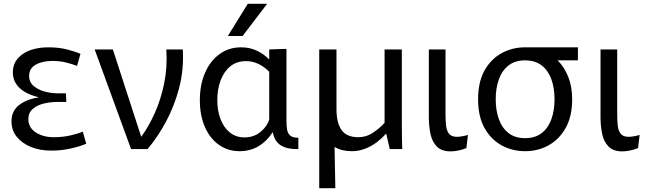

<svg xmlns="http://www.w3.org/2000/svg" viewBox="-20 -778 3392 1002"><path d="M246 8Q189 8 142 -11Q95 -30 67.5 -64Q40 -98 40 -144Q40 -200 80.5 -230.5Q121 -261 180 -269V-271Q115 -287 81 -320Q47 -353 47 -401Q47 -460 98 -495.5Q149 -531 234 -531Q285 -531 327.5 -520.5Q370 -510 400 -497L382 -434Q357 -444 324 -452Q291 -460 255 -460Q201 -460 166.5 -440.5Q132 -421 132 -382Q132 -349 156 -329Q180 -309 214 -300Q248 -291 280 -291H324L326 -246H278Q245 -246 210 -238Q175 -230 151.5 -210Q128 -190 128 -157Q128 -112 166.5 -87Q205 -62 261 -62Q307 -62 346.5 -71Q386 -80 412 -91L430 -28Q401 -15 351.5 -3.5Q302 8 246 8Z M474 -520H569L717 -64Q756 -117 788 -188.5Q820 -260 837 -344Q854 -428 848 -520H934Q940 -415 915 -319.5Q890 -224 846 -142.5Q802 -61 750 0H664Z M1230 11Q1169 11 1122 -22.5Q1075 -56 1049 -116Q1023 -176 1023 -255Q1023 -336 1050 -398Q1077 -460 1125.5 -495.5Q1174 -531 1238 -531Q1285 -531 1322.5 -512.5Q1360 -494 1383 -469H1385V-520L1475 -523V-146Q1475 -123 1478 -103Q1481 -83 1494 -71Q1507 -59 1537 -59V0Q1483 2 1448 -18Q1413 -38 1404 -87H1402Q1372 -40 1328.5 -14.5Q1285 11 1230 11ZM1256 -61Q1305 -61 1339.5 -89.5Q1374 -118 1385 -154V-403Q1363 -427 1331.5 -443Q1300 -459 1264 -459Q1215 -459 1181.5 -431.5Q1148 -404 1131 -357.5Q1114 -311 1114 -256Q1114 -200 1131 -156Q1148 -112 1179.5 -86.5Q1211 -61 1256 -61ZM1169 -590 1273 -758H1374L1246 -590Z M1646 204V-520H1736V-208Q1736 -137 1762.5 -99.5Q1789 -62 1849 -62Q1893 -62 1929 -87Q1965 -112 1987 -137V-520H2077V-145Q2077 -102 2077.5 -67Q2078 -32 2079 0H2014L1996 -79H1993Q1975 -58 1948 -37Q1921 -16 1887 -2.5Q1853 11 1816 11Q1763 11 1726 -11L1730 204Z M2414 -5Q2391 4 2369.5 8Q2348 12 2332 12Q2284 12 2259.5 -13.5Q2235 -39 2226.5 -79.5Q2218 -120 2218 -167V-520H2305V-185Q2305 -153 2307.5 -125.5Q2310 -98 2322.5 -81Q2335 -64 2364 -64Q2375 -64 2391 -66.5Q2407 -69 2422 -74Z M2720 11Q2653 11 2597 -20Q2541 -51 2508 -111Q2475 -171 2475 -260Q2475 -349 2508 -409Q2541 -469 2597 -500Q2653 -531 2720 -531H2721H2996V-463H2889L2891 -462Q2925 -428 2945.5 -377Q2966 -326 2966 -260Q2966 -171 2932.5 -111Q2899 -51 2843.5 -20Q2788 11 2720 11ZM2720 -57Q2773 -57 2807 -83.5Q2841 -110 2857.5 -156Q2874 -202 2874 -260Q2874 -318 2857.5 -364Q2841 -410 2807 -436.5Q2773 -463 2720 -463Q2668 -463 2634 -436.5Q2600 -410 2583.5 -364Q2567 -318 2567 -260Q2567 -202 2583.5 -156Q2600 -110 2634 -83.5Q2668 -57 2720 -57Z M3310 -5Q3287 4 3265.5 8Q3244 12 3228 12Q3180 12 3155.5 -13.5Q3131 -39 3122.5 -79.5Q3114 -120 3114 -167V-520H3201V-185Q3201 -153 3203.5 -125.5Q3206 -98 3218.5 -81Q3231 -64 3260 -64Q3271 -64 3287 -66.5Q3303 -69 3318 -74Z"/></svg>

Font: Murecho
Style: Regular
Weight: 400
Designer: Neil Summerour
Foundry: Positype
Version: Version 1.010; ttfautohint (v1.8.3)